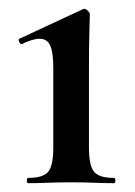

<svg xmlns="http://www.w3.org/2000/svg" viewBox="-20 -416 306 436"><path d="M44 0Q41 0 41 -6Q41 -12 44 -12Q78 -12 89.5 -26Q101 -40 101 -81V-263Q101 -297 94 -312.5Q87 -328 70 -328Q62 -328 52 -325Q42 -322 30 -316Q26 -315 23.5 -321Q21 -327 24 -328L168 -395Q170 -396 171 -396Q175 -396 179.5 -391.5Q184 -387 184 -384Q184 -373 183 -344Q182 -315 182 -264V-81Q182 -40 193.5 -26Q205 -12 239 -12Q242 -12 242 -6Q242 0 239 0Q219 0 194 -1Q169 -2 141 -2Q114 -2 88.5 -1Q63 0 44 0Z"/></svg>

Font: Cormorant Infant Light SemiBold
Style: Regular
Weight: 600
Version: Version 4.001